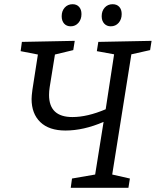

<svg xmlns="http://www.w3.org/2000/svg" viewBox="-20 -892 740 912"><path d="M693 -654 604 -634 513 -63 597 -44 590 0H316L322 -44L432 -63L472 -313Q377 -272 291 -272Q213 -272 171.5 -312Q130 -352 130 -422Q130 -436 134 -466L160 -633L78 -649L84 -693L335 -698L328 -654L241 -633L216 -478Q213 -459 213 -441Q213 -336 324 -336Q395 -336 482 -373L522 -634L440 -649L447 -693L700 -698ZM273 -815Q273 -840 287.5 -856Q302 -872 325 -872Q344 -872 355.5 -859.5Q367 -847 367 -825Q367 -800 352.5 -783.5Q338 -767 316 -767Q296 -767 284.5 -780Q273 -793 273 -815ZM463 -815Q463 -840 477.5 -856Q492 -872 515 -872Q535 -872 546.5 -859.5Q558 -847 558 -825Q558 -800 543.5 -783.5Q529 -767 506 -767Q487 -767 475 -780Q463 -793 463 -815Z"/></svg>

Font: Bitter Pro
Style: Italic
Weight: 400
Italic angle: -9°
Designer: Sol Matas, and Bitter project Authors
Foundry: Sol Matas
Version: Version 1.010